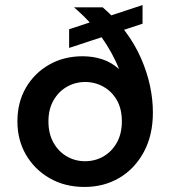

<svg xmlns="http://www.w3.org/2000/svg" viewBox="-20 -729 675 761"><path d="M315 12Q237 12 177 -22.5Q117 -57 83 -115.5Q49 -174 49 -248Q49 -323 82.5 -381Q116 -439 174.5 -472.5Q233 -506 307 -506Q349 -506 385.5 -494Q422 -482 452 -455Q439 -488 421 -520.5Q403 -553 380.5 -584.5Q358 -616 331 -645Q304 -674 273 -700H387Q439 -655 477 -604Q515 -553 539 -498Q563 -443 574.5 -389Q586 -335 586 -283Q586 -193 550 -126.5Q514 -60 453 -24Q392 12 315 12ZM317 -90Q357 -90 390 -109Q423 -128 443 -163.5Q463 -199 463 -248Q463 -297 443.5 -331.5Q424 -366 390.5 -385Q357 -404 318 -404Q278 -404 245 -385Q212 -366 192 -331Q172 -296 172 -248Q172 -199 192 -163.5Q212 -128 245 -109Q278 -90 317 -90ZM254 -539V-613L545 -709V-635Z"/></svg>

Font: DM Sans 16pt SemiBold
Style: Regular
Weight: 600
Version: Version 4.004;gftools[0.9.30]